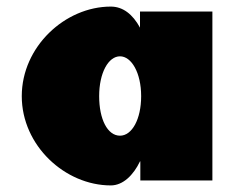

<svg xmlns="http://www.w3.org/2000/svg" viewBox="-20 -548 711 583"><path d="M46.1 -256C46.1 -106 177.4 15 316.5 15C353.4 15 385 -16 405.1 -58H406.1V0H624.9V-513H405.1V-464C382.9 -505 352.9 -528 316.5 -528C177.4 -528 46.1 -406 46.1 -256ZM281.1 -256C281.1 -327 309.1 -377 344.4 -377C379.2 -377 408.6 -327 408.6 -256C408.6 -186 380.8 -136 344.4 -136C306.4 -136 281.1 -186 281.1 -256Z"/></svg>

Font: Blink
Style: Wide
Weight: 400
Designer: Mew Too
Foundry: Cannot Into Space Fonts
Version: Version 001.000